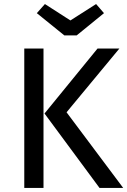

<svg xmlns="http://www.w3.org/2000/svg" viewBox="-20 -929 629 949"><path d="M195 0H100V-689H195ZM589 0H472L200 -368L462 -689H570L309 -374ZM359 -754H298L162 -864L202 -909L328 -828L455 -909L494 -864Z"/></svg>

Font: Trujillo
Style: Regular
Weight: 400
Designer: Fira Sans original fonts by bBox Type GmbH, Carrois Corporate GbR, & Edenspiekermann AG / Changes by Cristiano Sobral
Foundry: Fira Sans original fonts by bBox Type GmbH, Carrois Corporate GbR, & Edenspiekermann AG / Changes by Cristiano Sobral
Version: Version 4.301;October 17, 2021;FontCreator 14.0.0.2814 64-bi